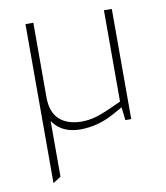

<svg xmlns="http://www.w3.org/2000/svg" viewBox="-80 -557 725 841"><g transform="rotate(-10 282.0 -136.5)"><path d="M90 217V-490H125V-158Q125 -92 160.5 -59.5Q196 -27 260 -27Q291 -27 321 -35.5Q351 -44 386 -60L439 -84V-490H474V0H448L440 -69L450 -63L400 -35Q360 -13 322 -3.5Q284 6 249 6Q199 6 165 -14.5Q131 -35 114 -74L125 -85V195Z"/></g></svg>

Font: REM Medium Thin
Style: Regular
Weight: 250
Version: Version 1.005;gftools[0.9.28]